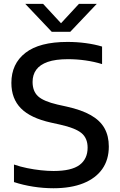

<svg xmlns="http://www.w3.org/2000/svg" viewBox="-20 -967 623 996"><path d="M257 9.5Q204.5 9.5 152 1.2Q99.5 -7 52.5 -22.5V-113.5Q85.5 -102 121.5 -94.8Q157.5 -87.5 192.2 -83.8Q227 -80 258 -80Q350.5 -80 392.5 -111.2Q434.5 -142.5 434.5 -201Q434.5 -250.5 402.5 -276.8Q370.5 -303 292 -320.5L244.5 -331Q138.5 -354.5 88.8 -404.8Q39 -455 39 -537Q39 -636 111.8 -692.8Q184.5 -749.5 330 -749.5Q379.5 -749.5 425.5 -743.2Q471.5 -737 509.5 -725.5V-634.5Q469.5 -647 424 -653.5Q378.5 -660 333 -660Q268 -660 227.5 -645.8Q187 -631.5 168 -605.2Q149 -579 149 -542Q149 -494 177.2 -467.8Q205.5 -441.5 278.5 -424.5L326 -414Q403 -397 451.2 -369.5Q499.5 -342 522 -301.8Q544.5 -261.5 544.5 -207Q544.5 -138.5 510.5 -90.2Q476.5 -42 412.2 -16.2Q348 9.5 257 9.5ZM248.5 -802 111 -947H203.5L308 -834H285L389.5 -947H482L344.5 -802Z"/></svg>

Font: Encode Sans SC SemiExpanded Medium
Style: Regular
Weight: 500
Width: 6
Designer: Multiple Designers
Foundry: Impallari Type
Version: Version 3.002